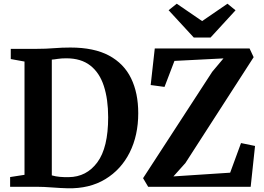

<svg xmlns="http://www.w3.org/2000/svg" viewBox="-20 -1006 1420 1034"><path d="M112 -64.5V-674.5L38 -688V-743H180.5Q227.5 -743 270.2 -746.5Q313 -750 359 -750Q486.5 -750 567 -706.8Q647.5 -663.5 686 -584.2Q724.5 -505 724.5 -396.5Q724.5 -277 678.5 -185Q632.5 -93 547.2 -41.2Q462 10.5 344.5 8Q306 7 260.2 3.5Q214.5 0 182.5 0H34.5V-52.5ZM259 -61.5Q280 -55.5 302.8 -53.5Q325.5 -51.5 350 -52Q446 -53 504.2 -131.8Q562.5 -210.5 562.5 -374.5Q562.5 -471.5 539.2 -543Q516 -614.5 466.2 -653.2Q416.5 -692 337 -692Q310 -692 290.2 -688.8Q270.5 -685.5 259 -685ZM1123 -619.5 1183.5 -691.5 919.5 -678 866 -538 791.5 -548 813.5 -745H1324L1346 -698L978.5 -128L914 -56L1219.5 -76L1278 -235.5L1353.5 -220L1330 0H778L750.5 -46.5ZM932 -986 1068.5 -892.5 1205 -986 1248.5 -950.5 1114 -804H1023.5L888 -951Z"/></svg>

Font: Merriweather Text Regular
Style: Bold
Weight: 700
Designer: Eben Sorkin
Foundry: Eben Sorkin
Version: Version 2.100; ttfautohint (v1.7.19-72a1) -l 8 -r 50 -G 200 